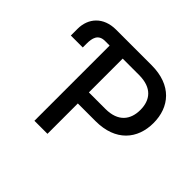

<svg xmlns="http://www.w3.org/2000/svg" viewBox="-167 -935 1143 1143"><g transform="rotate(45 404.5 -363.5)"><path d="M144.5 -512.1V-544.4C144.5 -589.1 153.4 -633.2 210.9 -633.2H249.6V0H359.4V-255.7H508.5C677.2 -255.7 760.7 -357.6 760.7 -491.8C760.7 -625.7 677.9 -727.3 508.9 -727.3H209.9C104.4 -727.3 44 -659.4 44 -568.2V-512.1ZM359.4 -348.7V-633.2H497.2C605.8 -633.2 650.2 -574.2 650.2 -491.8C650.2 -409.4 605.8 -348.7 498.6 -348.7Z"/></g></svg>

Font: Margiela Sans Medium
Style: Regular
Weight: 500
Designer: Stefan Endress, Andreas Faust
Version: Version 1.100;FEAKit 1.0